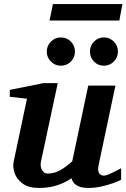

<svg xmlns="http://www.w3.org/2000/svg" viewBox="-20 -906 618 938"><path d="M571.8 -27.8Q558.6 -20.5 532 -11Q505.4 -1.5 474.1 5.4Q442.9 12.2 414.1 12.2Q379.9 12.2 362.1 3.4Q344.2 -5.4 337.4 -16.8Q330.6 -28.3 329.1 -35.2Q296.4 -12.7 257.6 -0.2Q218.8 12.2 169.9 12.2Q120.1 12.2 91.1 -8.8Q62 -29.8 51.5 -60.1Q41 -90.3 46.9 -117.2L111.8 -423.8L27.8 -433.1V-466.8L192.9 -500H262.2L180.2 -117.2Q175.3 -93.8 184.8 -75.9Q194.3 -58.1 212.9 -58.1Q246.6 -58.1 276.4 -75.7Q306.2 -93.3 333 -118.2L411.1 -487.8H543.9L461.9 -100.1Q456.1 -72.3 464.1 -60.1Q472.2 -47.9 487.8 -47.9Q495.6 -47.9 511 -54Q526.4 -60.1 571.8 -84ZM556.2 -653.8Q556.2 -625.5 536.1 -605.2Q516.1 -585 487.3 -585Q459 -585 439.2 -605.2Q419.4 -625.5 419.4 -653.8Q419.4 -682.6 439.2 -702.9Q459 -723.1 487.3 -723.1Q516.1 -723.1 536.1 -702.9Q556.2 -682.6 556.2 -653.8ZM346.2 -653.8Q346.2 -625.5 326.2 -605.2Q306.2 -585 277.3 -585Q249 -585 228.8 -605.2Q208.5 -625.5 208.5 -653.8Q208.5 -682.6 228.8 -702.9Q249 -723.1 277.3 -723.1Q306.2 -723.1 326.2 -702.9Q346.2 -682.6 346.2 -653.8ZM578.1 -886.2 563 -805.7H222.2L238.3 -886.2Z"/></svg>

Font: Charis
Style: Bold Italic
Weight: 700
Italic angle: -11°
Designer: Walt Agee, Miriam Martin, Annie Olsen, Victor Gaultney, Lorna Priest, Alan Ward, Bob Hallissy, Martin Hosken, Sharon Cor
Foundry: SIL Global
Version: Version 7.000